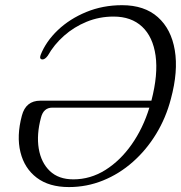

<svg xmlns="http://www.w3.org/2000/svg" viewBox="-20 -730 716 759"><path d="M66.5 -273Q82 -332 139.5 -332H578.5Q605.5 -436 595 -510.2Q584.5 -584.5 541.8 -624.5Q499 -664.5 429 -664.5Q372.5 -664.5 322.5 -644Q272.5 -623.5 233 -588.5Q193.5 -553.5 169 -510Q158 -495 148 -495Q134.5 -495.5 140.5 -512.5Q161.5 -566 208.5 -610.8Q255.5 -655.5 321 -682.5Q386.5 -709.5 462.5 -709.5Q551 -709.5 604 -662.2Q657 -615 671 -531.5Q685 -448 655.5 -339Q636 -264 597.2 -200.5Q558.5 -137 505 -89.8Q451.5 -42.5 387.2 -16.5Q323 9.5 252.5 9.5Q174 9.5 125.2 -27.5Q76.5 -64.5 60.8 -128.5Q45 -192.5 66.5 -273ZM270 -21Q337.5 -21 396.5 -58Q455.5 -95 500.5 -159Q545.5 -223 570.5 -304.5H187Q152 -304.5 142 -265Q124 -198 133.2 -142.5Q142.5 -87 177 -54Q211.5 -21 270 -21Z"/></svg>

Font: Fraunces 72pt S050 Light
Style: Italic
Weight: 300
Italic angle: -16°
Version: Version 1.000; ttfautohint (v1.8.3)